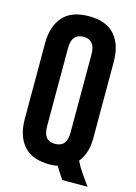

<svg xmlns="http://www.w3.org/2000/svg" viewBox="-118 -773 636 901"><g transform="rotate(15 200.0 -322.5)"><path d="M143 -159Q143 -90 200 -90Q257 -90 257 -159V-541Q257 -610 200 -610Q143 -610 143 -541ZM400 65H277Q267 51 257.5 35.5Q248 20 239 6Q231 8 222 9Q213 10 202 10Q114 10 73.5 -37.5Q33 -85 33 -166V-534Q33 -616 74 -663Q115 -710 200 -710Q285 -710 326 -663Q367 -616 367 -532V-159Q367 -123 357 -93.5Q347 -64 330 -43Q344 -14 362.5 12.5Q381 39 400 65Z"/></g></svg>

Font: Booming Bebas 2
Style: Regular
Weight: 400
Designer: Ryoichi Tsunekawa
Foundry: Ryoichi Tsunekawa
Version: Version 2.000